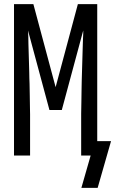

<svg xmlns="http://www.w3.org/2000/svg" viewBox="-20 -755 559 932"><path d="M375 157 420 0H374V-147Q374 -161 374 -175Q374 -189 374 -203Q374 -217 374.5 -231Q375 -245 375 -259.5Q375 -274 375.5 -291.5Q376 -309 376 -324Q376 -339 376.5 -351Q377 -363 377 -372L382 -542Q383 -558 383 -570Q383 -582 384 -591V-607L280 -221H220L116 -607Q117 -591 117.5 -574.5Q118 -558 118 -542L122 -404Q122 -390 122.5 -376Q123 -362 123.5 -348Q124 -334 124 -320Q124 -306 124.5 -291.5Q125 -277 125 -259.5Q125 -242 125.5 -227.5Q126 -213 126 -200.5Q126 -188 126 -179V0H48V-735H142L250 -332L358 -735H452V-70H519L454 157Z"/></svg>

Font: Iosevka MaddieWtf
Style: Regular
Weight: 400
Monospace: yes
Designer: Belleve Invis
Foundry: Belleve Invis
Version: Version 31.3.0; ttfautohint (v1.8.3)